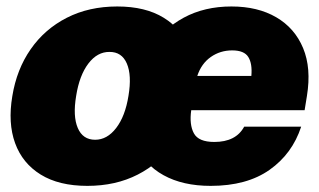

<svg xmlns="http://www.w3.org/2000/svg" viewBox="-20 -573 999 602"><path d="M253.9 9.8Q165 9.8 107.7 -25.6Q50.3 -61 27.3 -124.3Q4.4 -187.5 18.6 -271.5Q32.2 -355.5 76.2 -418.7Q120.1 -481.9 189.5 -517.3Q258.8 -552.7 347.7 -552.7Q436 -552.7 493.4 -517.3Q550.8 -481.9 574 -418.7Q597.2 -355.5 583 -271.5Q569.3 -187.5 525.1 -124.3Q481 -61 411.9 -25.6Q342.8 9.8 253.9 9.8ZM278.3 -134.8Q315.9 -134.8 344.2 -171.6Q372.6 -208.5 382.8 -272.5Q393.6 -336.9 377.7 -373.8Q361.8 -410.6 323.2 -410.2Q285.2 -410.6 257.1 -373.8Q229 -336.9 218.8 -272.5Q208 -208.5 223.9 -171.6Q239.7 -134.8 278.3 -134.8ZM640.6 9.8Q553.2 9.8 492.7 -23.7Q432.1 -57.1 406 -120.1Q379.9 -183.1 394.5 -271.5Q408.7 -356 450 -419.2Q491.2 -482.4 556.2 -517.6Q621.1 -552.7 705.6 -552.7Q788.1 -552.7 846.2 -518.8Q904.3 -484.9 930.4 -422.1Q956.5 -359.4 942.4 -272.5L935.1 -227.5H579.6Q573.2 -182.1 587.9 -155Q602.5 -127.9 651.9 -127.9Q719.7 -127.9 745.6 -175.8H924.3Q896.5 -90.8 825.2 -40.5Q753.9 9.8 640.6 9.8ZM708 -415Q670.4 -415 640.9 -394.3Q611.3 -373.5 598.6 -335H768.1Q771.5 -373.5 758.5 -394.3Q745.6 -415 708 -415Z"/></svg>

Font: Inter Tight Black
Style: Italic
Weight: 900
Italic angle: -9.39999°
Designer: Rasmus Andersson
Foundry: rsms
Version: Version 3.004; ttfautohint (v1.8.4.7-5d5b)